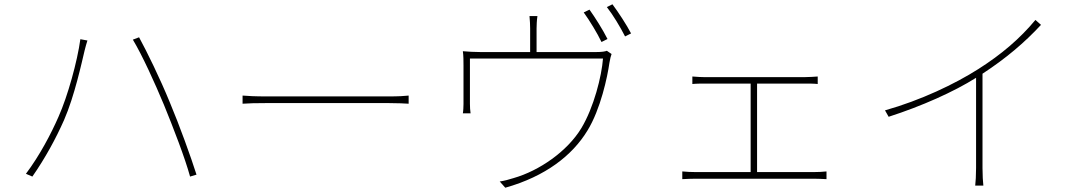

<svg xmlns="http://www.w3.org/2000/svg" viewBox="-20 -849 5040 896"><path d="M253 -304C219 -226 165 -123 101 -38L131 -25C191 -111 241 -203 279 -289C328 -401 362 -560 375 -614C380 -634 383 -644 388 -660L355 -666C341 -563 296 -400 253 -304ZM745 -360C788 -255 844 -110 867 -25L897 -34C871 -116 818 -263 773 -370C726 -485 666 -607 629 -675L600 -664C644 -591 703 -461 745 -360Z M1112 -403V-365C1137 -367 1176 -368 1230 -368C1261 -368 1730 -368 1790 -368C1837 -368 1870 -366 1887 -365V-403C1869 -401 1842 -399 1789 -399C1730 -399 1259 -399 1230 -399C1169 -399 1136 -401 1112 -403Z M2731 -804 2704 -791C2731 -754 2768 -693 2787 -653L2815 -667C2793 -711 2756 -769 2731 -804ZM2838 -829 2812 -816C2841 -779 2874 -724 2897 -679L2925 -693C2905 -732 2865 -793 2838 -829ZM2834 -597 2812 -612C2804 -609 2791 -606 2758 -606H2484V-716C2484 -729 2485 -755 2488 -774H2451C2453 -755 2454 -729 2454 -716V-606H2225C2193 -606 2164 -608 2140 -610C2143 -590 2143 -562 2143 -542C2143 -510 2143 -395 2143 -364C2143 -352 2142 -330 2140 -320H2176C2174 -331 2173 -352 2173 -365C2173 -395 2173 -528 2173 -576H2794C2788 -494 2751 -347 2693 -251C2627 -142 2496 -52 2377 -18C2355 -11 2333 -5 2312 -2L2338 27C2526 -26 2651 -124 2721 -239C2783 -339 2815 -492 2824 -556C2827 -574 2831 -590 2834 -597Z M3164 -49V-13C3186 -14 3206 -15 3225 -15H3779C3793 -15 3818 -14 3837 -13V-49C3818 -47 3799 -46 3779 -46H3513V-459H3733C3755 -459 3778 -459 3796 -457V-492C3779 -491 3758 -489 3733 -489H3269C3259 -489 3232 -490 3211 -492V-457C3231 -459 3260 -459 3270 -459H3483V-46H3225C3206 -46 3185 -47 3164 -49Z M4110 -334 4127 -304C4282 -354 4430 -420 4535 -486V-65C4535 -34 4533 3 4531 17H4569C4567 3 4565 -34 4565 -65V-505C4675 -577 4761 -650 4838 -733L4812 -756C4739 -668 4653 -595 4546 -527C4436 -457 4277 -381 4110 -334Z"/></svg>

Font: Harano Aji Gothic ExtraLight
Style: Regular
Weight: 250
Foundry: Masamichi Hosoda
Version: HaranoAjiGothic-ExtraLight version 20230610;ttx 4.39.4